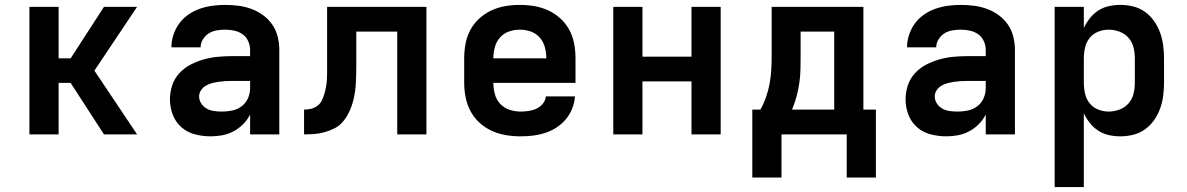

<svg xmlns="http://www.w3.org/2000/svg" viewBox="-20 -548 4840 783"><path d="M100 0V-520H219V-310H268L404 -520H539L365 -260L539 0H404L268 -210H219V0Z M839 8Q807 8 775.5 0Q744 -8 720 -29Q696 -50 684.5 -80.5Q673 -111 673 -143Q673 -171 682 -199Q691 -227 710.5 -248.5Q730 -270 755.5 -283.5Q781 -297 808.5 -305Q836 -313 864.5 -316Q893 -319 922 -319H1000V-344Q1000 -363 992 -380.5Q984 -398 969 -408.5Q954 -419 935.5 -423Q917 -427 898 -427Q881 -427 863.5 -424Q846 -421 831.5 -412Q817 -403 807.5 -387.5Q798 -372 798 -355H679Q679 -381 687.5 -406.5Q696 -432 711.5 -453Q727 -474 749 -489Q771 -504 795.5 -512.5Q820 -521 846 -524.5Q872 -528 898 -528Q925 -528 952.5 -524.5Q980 -521 1005.5 -511.5Q1031 -502 1053 -486Q1075 -470 1090.5 -447.5Q1106 -425 1112.5 -398Q1119 -371 1119 -344V0H1000V-81Q989 -59 971.5 -41.5Q954 -24 932.5 -12.5Q911 -1 887 3.5Q863 8 839 8ZM886 -93Q907 -93 928 -97.5Q949 -102 966 -115Q983 -128 991.5 -148Q1000 -168 1000 -189V-218H922Q909 -218 895.5 -217Q882 -216 869 -214Q856 -212 843 -208.5Q830 -205 818.5 -198Q807 -191 799.5 -179.5Q792 -168 792 -155Q792 -139 801 -125.5Q810 -112 824 -104.5Q838 -97 854 -95Q870 -93 886 -93Z M1220 0V-101Q1235 -101 1249 -104.5Q1263 -108 1274.5 -116.5Q1286 -125 1292.5 -138.5Q1299 -152 1303 -165.5Q1307 -179 1309.5 -193.5Q1312 -208 1313 -222Q1314 -236 1314 -250.5Q1314 -265 1314 -280V-520H1719V0H1600V-419H1433V-281Q1433 -260 1432.5 -239.5Q1432 -219 1430.5 -198.5Q1429 -178 1425 -157.5Q1421 -137 1414.5 -117.5Q1408 -98 1398 -80Q1388 -62 1374 -47Q1360 -32 1341 -23Q1322 -14 1302 -8.5Q1282 -3 1261.5 -1.5Q1241 0 1220 0Z M2103 8Q2073 8 2043 3Q2013 -2 1985.5 -14.5Q1958 -27 1935.5 -47.5Q1913 -68 1899 -94.5Q1885 -121 1879 -150.5Q1873 -180 1873 -210V-310Q1873 -340 1878.5 -369.5Q1884 -399 1898 -425.5Q1912 -452 1934.5 -472.5Q1957 -493 1984 -505.5Q2011 -518 2040.5 -523Q2070 -528 2100 -528Q2130 -528 2159.5 -523Q2189 -518 2216 -505.5Q2243 -493 2265.5 -472.5Q2288 -452 2302 -425.5Q2316 -399 2321.5 -369.5Q2327 -340 2327 -310V-210H1992Q1992 -187 1998 -164.5Q2004 -142 2019.5 -125Q2035 -108 2057.5 -100.5Q2080 -93 2103 -93Q2119 -93 2136 -95.5Q2153 -98 2168 -105Q2183 -112 2194 -125.5Q2205 -139 2206 -155H2325Q2323 -130 2313.5 -105.5Q2304 -81 2287.5 -61.5Q2271 -42 2249.5 -28Q2228 -14 2203.5 -6Q2179 2 2153.5 5Q2128 8 2103 8ZM1992 -310H2208Q2208 -333 2202 -355.5Q2196 -378 2181 -395Q2166 -412 2144.5 -419.5Q2123 -427 2100 -427Q2077 -427 2055.5 -419.5Q2034 -412 2019 -395Q2004 -378 1998 -355.5Q1992 -333 1992 -310Z M2481 0V-520H2600V-317H2800V-520H2919V0H2800V-216H2600V0Z M3048 176V-101H3081Q3095 -126 3104.5 -153.5Q3114 -181 3119 -209.5Q3124 -238 3125.5 -267Q3127 -296 3127 -325V-520H3501V-101H3552V176H3433V0H3167V176ZM3210 -101H3382V-419H3245V-325Q3245 -296 3244.5 -267.5Q3244 -239 3240 -211Q3236 -183 3228.5 -155Q3221 -127 3210 -101Z M3839 8Q3807 8 3775.5 0Q3744 -8 3720 -29Q3696 -50 3684.5 -80.5Q3673 -111 3673 -143Q3673 -171 3682 -199Q3691 -227 3710.5 -248.5Q3730 -270 3755.5 -283.5Q3781 -297 3808.5 -305Q3836 -313 3864.5 -316Q3893 -319 3922 -319H4000V-344Q4000 -363 3992 -380.5Q3984 -398 3969 -408.5Q3954 -419 3935.5 -423Q3917 -427 3898 -427Q3881 -427 3863.5 -424Q3846 -421 3831.5 -412Q3817 -403 3807.5 -387.5Q3798 -372 3798 -355H3679Q3679 -381 3687.5 -406.5Q3696 -432 3711.5 -453Q3727 -474 3749 -489Q3771 -504 3795.5 -512.5Q3820 -521 3846 -524.5Q3872 -528 3898 -528Q3925 -528 3952.5 -524.5Q3980 -521 4005.5 -511.5Q4031 -502 4053 -486Q4075 -470 4090.5 -447.5Q4106 -425 4112.5 -398Q4119 -371 4119 -344V0H4000V-81Q3989 -59 3971.5 -41.5Q3954 -24 3932.5 -12.5Q3911 -1 3887 3.5Q3863 8 3839 8ZM3886 -93Q3907 -93 3928 -97.5Q3949 -102 3966 -115Q3983 -128 3991.5 -148Q4000 -168 4000 -189V-218H3922Q3909 -218 3895.5 -217Q3882 -216 3869 -214Q3856 -212 3843 -208.5Q3830 -205 3818.5 -198Q3807 -191 3799.5 -179.5Q3792 -168 3792 -155Q3792 -139 3801 -125.5Q3810 -112 3824 -104.5Q3838 -97 3854 -95Q3870 -93 3886 -93Z M4281 215V-520H4400V-434Q4410 -455 4424.5 -473.5Q4439 -492 4459 -505Q4479 -518 4502 -523Q4525 -528 4549 -528Q4576 -528 4602 -521.5Q4628 -515 4649.5 -499.5Q4671 -484 4686.5 -462Q4702 -440 4711 -415Q4720 -390 4723.5 -363.5Q4727 -337 4727 -310V-210Q4727 -183 4723.5 -156.5Q4720 -130 4711 -105Q4702 -80 4686.5 -58Q4671 -36 4649.5 -20.5Q4628 -5 4602 1.5Q4576 8 4549 8Q4525 8 4502 3Q4479 -2 4459 -15Q4439 -28 4424.5 -46.5Q4410 -65 4400 -86V215ZM4501 -93Q4523 -93 4545 -101Q4567 -109 4582 -126Q4597 -143 4602.5 -165Q4608 -187 4608 -210V-310Q4608 -333 4602.5 -355Q4597 -377 4582 -394Q4567 -411 4545 -419Q4523 -427 4501 -427Q4479 -427 4458 -418.5Q4437 -410 4423.5 -393Q4410 -376 4405 -354Q4400 -332 4400 -310V-210Q4400 -188 4405 -166Q4410 -144 4423.5 -127Q4437 -110 4458 -101.5Q4479 -93 4501 -93Z"/></svg>

Font: Iosevka Book
Style: Bold
Weight: 700
Designer: Belleve Invis
Foundry: Belleve Invis
Version: Version 28.0.7; ttfautohint (v1.8.3)